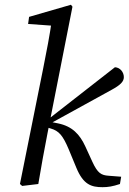

<svg xmlns="http://www.w3.org/2000/svg" viewBox="-20 -760 532 793"><path d="M62.4 -0.1 71.5 8 138.2 0C150.2 -70.1 162.2 -139.7 176.3 -210.1L279.3 -732.3L273.1 -740.4L100.1 -690.3L96.1 -661L213.3 -652.7L195.3 -683.8C185.3 -614.7 172.2 -545.7 158.2 -476.6L62.4 -0.1ZM475.4 0 480.5 -30.1 429.1 -34.1C398.2 -36.2 383.3 -44.3 361.4 -92L332.4 -155.2C309.3 -205.5 278 -238.5 219.8 -250.4L190.1 -256.3L187 -249.3L440.4 -388.7C477.1 -408.6 491.5 -422.9 491.5 -441.4C491.5 -461.9 476.2 -481.2 454.7 -482.3L166.2 -257.2L169.1 -235.4L188.8 -229.5C223.6 -219.5 239.4 -200.6 263.2 -144.7L295.2 -67.4C324.1 2.8 357.4 13.1 403.8 13.1C426.2 13.1 445.5 10 475.4 0Z"/></svg>

Font: Source Serif Variable
Style: Italic
Weight: 389
Italic angle: -12°
Designer: Frank Grießhammer
Foundry: Adobe Systems Incorporated
Version: Version 3.001;hotconv 1.0.111;makeotfexe 2.5.65597